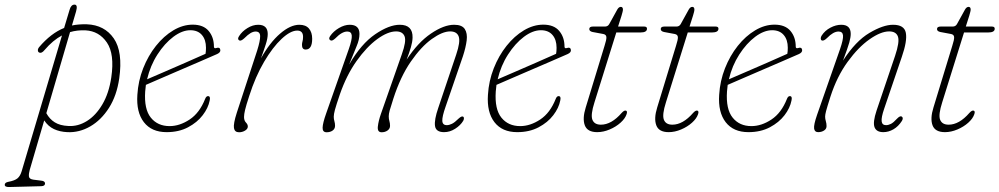

<svg xmlns="http://www.w3.org/2000/svg" viewBox="-99 -550 4216 810"><path d="M89 -339Q77 -324 67 -328Q61 -330.5 60.8 -337.5Q60.5 -344.5 65.5 -350.5Q116 -410 171.5 -432L194.5 -508.5Q200.5 -530.5 215.5 -530.5Q230 -530.5 222 -502L204.5 -442.5Q233.5 -448.5 267.5 -447.5Q342 -444.5 381 -388Q420 -331.5 404 -219Q393.5 -146.5 360.8 -95Q328 -43.5 281.8 -16.8Q235.5 10 185 7.5Q153 6 128.5 -5.5Q104 -17 87.5 -42L26.5 166.5Q22 182.5 23 194Q24 205.5 42 208L74 212Q91 213.5 91 224Q91 235 75 235.5L-60 239Q-79 239.5 -79 229.5Q-79 220 -63.5 217Q-36.5 212 -25 202.2Q-13.5 192.5 -7.5 172L162.5 -400.5Q124.5 -380.5 89 -339ZM189.5 -18.5Q230 -16 267.8 -39.5Q305.5 -63 333 -109.8Q360.5 -156.5 370.5 -223.5Q385 -322 352 -370.5Q319 -419 261.5 -422Q226.5 -423.5 196.5 -414.5L96.5 -72.5Q110 -47.5 132.2 -33.8Q154.5 -20 189.5 -18.5Z M785.5 -125.5Q779.5 -94.5 756.2 -64Q733 -33.5 694.2 -13Q655.5 7.5 604 7.5Q540.5 7.5 508 -34.5Q475.5 -76.5 480.5 -150Q484 -208.5 505 -261.8Q526 -315 559 -356.5Q592 -398 632.2 -422Q672.5 -446 714 -446Q759 -446 781.2 -419.5Q803.5 -393 803.5 -353.5Q803.5 -344 814 -347.5Q828.5 -352.5 830.5 -339.5Q832 -329 817 -322Q783 -307 738.8 -288Q694.5 -269 650 -249.8Q605.5 -230.5 569.5 -215Q533.5 -199.5 516.5 -192Q514.5 -178 513.5 -164Q508.5 -89.5 537.2 -53.8Q566 -18 616.5 -18Q659 -18 701 -45.8Q743 -73.5 766.5 -133Q771 -144.5 778.5 -144.5Q790 -144.5 785.5 -125.5ZM704 -422.5Q669.5 -422.5 632.5 -394.8Q595.5 -367 565.2 -320Q535 -273 521.5 -215.5Q545.5 -226 588.8 -244.5Q632 -263 680.2 -284.2Q728.5 -305.5 768 -323Q770 -333 770 -348.5Q770 -382.5 752.8 -402.5Q735.5 -422.5 704 -422.5Z M910.5 -379.5Q901 -384.5 909.5 -397.5Q922 -417.5 944.8 -431.5Q967.5 -445.5 990.5 -445.5Q1030.5 -445.5 1030.5 -406.5Q1030.5 -388.5 1022.2 -362.8Q1014 -337 1002 -304Q1039.5 -371 1082.8 -408.2Q1126 -445.5 1164 -445.5Q1191 -445.5 1204.5 -429.5Q1218 -413.5 1218 -386.5Q1218 -341 1190.5 -341Q1175 -341 1175 -360.5Q1175 -368 1177.2 -375.5Q1179.5 -383 1179.5 -394.5Q1179.5 -421 1155 -421Q1126.5 -421 1089 -386Q1051.5 -351 1015 -289Q978.5 -227 952.5 -145.5Q939 -104.5 934.8 -86Q930.5 -67.5 930.5 -56.5Q930.5 -41.5 938.5 -33.2Q946.5 -25 946.5 -16.5Q946.5 -6 934.8 1Q923 8 909.5 8Q891 8 888 -9.8Q885 -27.5 900 -74.5L986 -337Q999 -378.5 998.5 -397.8Q998 -417 979.5 -417Q969.5 -417 958.2 -410.5Q947 -404 931 -388Q917 -375.5 910.5 -379.5Z M1508 -69.5 1596 -320.5Q1616 -376 1607.8 -396.8Q1599.5 -417.5 1572 -417.5Q1537 -417.5 1492.2 -384.8Q1447.5 -352 1405.2 -292.5Q1363 -233 1335 -152.5Q1319 -105.5 1314 -86.8Q1309 -68 1309 -57.5Q1309 -47.5 1311.8 -38.5Q1314.5 -29.5 1314.5 -19.5Q1314.5 -6.5 1304.2 0.8Q1294 8 1279 8Q1261.5 8 1262 -11.2Q1262.5 -30.5 1277 -71.5L1372.5 -343Q1386.5 -383 1385 -400Q1383.5 -417 1366 -417Q1343.5 -417 1315.5 -388Q1310 -383 1304.8 -380.2Q1299.5 -377.5 1295 -380Q1285.5 -385 1293.5 -397.5Q1307.5 -418 1331 -431.8Q1354.5 -445.5 1376.5 -445.5Q1417.5 -445.5 1417.5 -407Q1417.5 -383 1405.2 -354.5Q1393 -326 1374 -278Q1425 -365.5 1483.8 -405.5Q1542.5 -445.5 1587.5 -445.5Q1643 -445.5 1641.5 -391Q1641 -373 1634.5 -350.8Q1628 -328.5 1616.5 -298.5Q1664 -371 1718.8 -408.2Q1773.5 -445.5 1817 -445.5Q1850 -445.5 1861.8 -427.5Q1873.5 -409.5 1869.8 -379.5Q1866 -349.5 1854 -313L1781 -100.5Q1766 -58 1767 -40Q1768 -22 1786 -22Q1796 -22 1807.8 -27.8Q1819.5 -33.5 1835.5 -49.5Q1848.5 -61.5 1854.5 -58Q1858.5 -56 1858.2 -50.5Q1858 -45 1855 -40Q1843.5 -21 1821.2 -6.8Q1799 7.5 1774.5 7.5Q1740 7.5 1736.2 -18.5Q1732.5 -44.5 1750 -95L1825.5 -319.5Q1844 -374 1836.2 -395.8Q1828.5 -417.5 1800 -417.5Q1767.5 -417.5 1722.8 -385.5Q1678 -353.5 1634.2 -290.2Q1590.5 -227 1560.5 -134Q1549 -99 1545 -84Q1541 -69 1541 -59.5Q1541 -48 1543.8 -39Q1546.5 -30 1546.5 -19Q1546.5 -7 1536 0.5Q1525.5 8 1511 8Q1492.5 8 1495 -15.8Q1497.5 -39.5 1508 -69.5Z M2264.5 -125.5Q2258.5 -94.5 2235.2 -64Q2212 -33.5 2173.2 -13Q2134.5 7.5 2083 7.5Q2019.5 7.5 1987 -34.5Q1954.5 -76.5 1959.5 -150Q1963 -208.5 1984 -261.8Q2005 -315 2038 -356.5Q2071 -398 2111.2 -422Q2151.5 -446 2193 -446Q2238 -446 2260.2 -419.5Q2282.5 -393 2282.5 -353.5Q2282.5 -344 2293 -347.5Q2307.5 -352.5 2309.5 -339.5Q2311 -329 2296 -322Q2262 -307 2217.8 -288Q2173.5 -269 2129 -249.8Q2084.5 -230.5 2048.5 -215Q2012.5 -199.5 1995.5 -192Q1993.5 -178 1992.5 -164Q1987.5 -89.5 2016.2 -53.8Q2045 -18 2095.5 -18Q2138 -18 2180 -45.8Q2222 -73.5 2245.5 -133Q2250 -144.5 2257.5 -144.5Q2269 -144.5 2264.5 -125.5ZM2183 -422.5Q2148.5 -422.5 2111.5 -394.8Q2074.5 -367 2044.2 -320Q2014 -273 2000.5 -215.5Q2024.5 -226 2067.8 -244.5Q2111 -263 2159.2 -284.2Q2207.5 -305.5 2247 -323Q2249 -333 2249 -348.5Q2249 -382.5 2231.8 -402.5Q2214.5 -422.5 2183 -422.5Z M2446.5 -406.5 2401 -415Q2387 -418 2387 -427.5Q2387 -438 2402.5 -438H2453.5Q2465 -438 2471 -448L2505 -509.5Q2511.5 -521 2520 -521Q2529 -521 2529 -509.5Q2529 -505.5 2527.2 -498.8Q2525.5 -492 2523 -483.5L2508.5 -438H2618.5Q2630.5 -438 2630.5 -429Q2630.5 -413 2603 -413H2501L2409 -118.5Q2392 -65.5 2400.2 -44.8Q2408.5 -24 2436 -24Q2480.5 -24 2523.5 -73.5Q2534 -85 2541 -83.5Q2549 -81.5 2544.5 -68.5Q2538.5 -50 2519 -32.5Q2499.5 -15 2473 -3.8Q2446.5 7.5 2420.5 7.5Q2379 7.5 2368.2 -21.2Q2357.5 -50 2372 -96.5L2451.5 -357Q2460 -383 2459.2 -393.5Q2458.5 -404 2446.5 -406.5Z M2748 -406.5 2702.5 -415Q2688.5 -418 2688.5 -427.5Q2688.5 -438 2704 -438H2755Q2766.5 -438 2772.5 -448L2806.5 -509.5Q2813 -521 2821.5 -521Q2830.5 -521 2830.5 -509.5Q2830.5 -505.5 2828.8 -498.8Q2827 -492 2824.5 -483.5L2810 -438H2920Q2932 -438 2932 -429Q2932 -413 2904.5 -413H2802.5L2710.5 -118.5Q2693.5 -65.5 2701.8 -44.8Q2710 -24 2737.5 -24Q2782 -24 2825 -73.5Q2835.5 -85 2842.5 -83.5Q2850.5 -81.5 2846 -68.5Q2840 -50 2820.5 -32.5Q2801 -15 2774.5 -3.8Q2748 7.5 2722 7.5Q2680.5 7.5 2669.8 -21.2Q2659 -50 2673.5 -96.5L2753 -357Q2761.5 -383 2760.8 -393.5Q2760 -404 2748 -406.5Z M3240 -125.5Q3234 -94.5 3210.8 -64Q3187.5 -33.5 3148.8 -13Q3110 7.5 3058.5 7.5Q2995 7.5 2962.5 -34.5Q2930 -76.5 2935 -150Q2938.5 -208.5 2959.5 -261.8Q2980.5 -315 3013.5 -356.5Q3046.5 -398 3086.8 -422Q3127 -446 3168.5 -446Q3213.5 -446 3235.8 -419.5Q3258 -393 3258 -353.5Q3258 -344 3268.5 -347.5Q3283 -352.5 3285 -339.5Q3286.5 -329 3271.5 -322Q3237.5 -307 3193.2 -288Q3149 -269 3104.5 -249.8Q3060 -230.5 3024 -215Q2988 -199.5 2971 -192Q2969 -178 2968 -164Q2963 -89.5 2991.8 -53.8Q3020.5 -18 3071 -18Q3113.5 -18 3155.5 -45.8Q3197.5 -73.5 3221 -133Q3225.5 -144.5 3233 -144.5Q3244.5 -144.5 3240 -125.5ZM3158.5 -422.5Q3124 -422.5 3087 -394.8Q3050 -367 3019.8 -320Q2989.5 -273 2976 -215.5Q3000 -226 3043.2 -244.5Q3086.5 -263 3134.8 -284.2Q3183 -305.5 3222.5 -323Q3224.5 -333 3224.5 -348.5Q3224.5 -382.5 3207.2 -402.5Q3190 -422.5 3158.5 -422.5Z M3367.5 -379.5Q3363.5 -382 3363.5 -388Q3363.5 -394 3367.5 -400Q3381 -421 3404.2 -433.2Q3427.5 -445.5 3450 -445.5Q3490 -445.5 3490 -407Q3490 -392.5 3483.8 -370.2Q3477.5 -348 3457.5 -294.5Q3511 -377 3569 -411.2Q3627 -445.5 3668.5 -445.5Q3716 -445.5 3722.5 -411.5Q3729 -377.5 3705.5 -310L3631 -91Q3618.5 -54.5 3620.5 -38.2Q3622.5 -22 3639 -22Q3649 -22 3659.8 -27.5Q3670.5 -33 3685.5 -49.5Q3698 -62.5 3705 -58.5Q3713.5 -53 3706 -40Q3691 -16.5 3670.2 -4.5Q3649.5 7.5 3627.5 7.5Q3598.5 7.5 3590.5 -13.2Q3582.5 -34 3599 -83.5L3677 -314Q3697 -373.5 3689.2 -395.5Q3681.5 -417.5 3652 -417.5Q3617 -417.5 3569.5 -384.2Q3522 -351 3477 -289.2Q3432 -227.5 3404.5 -142.5Q3390 -97 3386 -81.5Q3382 -66 3382 -58Q3382 -48.5 3385 -38.8Q3388 -29 3388 -18Q3388 -6 3377.2 0.8Q3366.5 7.5 3352.5 7.5Q3337.5 7.5 3335.5 -8Q3333.5 -23.5 3348 -65.5L3445 -343Q3459 -383.5 3457.5 -400.2Q3456 -417 3438.5 -417Q3416.5 -417 3390 -389.5Q3375.5 -375.5 3367.5 -379.5Z M3913.5 -406.5 3868 -415Q3854 -418 3854 -427.5Q3854 -438 3869.5 -438H3920.5Q3932 -438 3938 -448L3972 -509.5Q3978.5 -521 3987 -521Q3996 -521 3996 -509.5Q3996 -505.5 3994.2 -498.8Q3992.5 -492 3990 -483.5L3975.5 -438H4085.5Q4097.5 -438 4097.5 -429Q4097.5 -413 4070 -413H3968L3876 -118.5Q3859 -65.5 3867.2 -44.8Q3875.5 -24 3903 -24Q3947.5 -24 3990.5 -73.5Q4001 -85 4008 -83.5Q4016 -81.5 4011.5 -68.5Q4005.5 -50 3986 -32.5Q3966.5 -15 3940 -3.8Q3913.5 7.5 3887.5 7.5Q3846 7.5 3835.2 -21.2Q3824.5 -50 3839 -96.5L3918.5 -357Q3927 -383 3926.2 -393.5Q3925.5 -404 3913.5 -406.5Z"/></svg>

Font: Fraunces 72pt SuperSoft Thin
Style: Italic
Weight: 100
Italic angle: -16°
Version: Version 1.000;[b76b70a41]